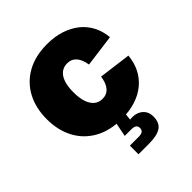

<svg xmlns="http://www.w3.org/2000/svg" viewBox="-207 -680 1015 1015"><g transform="rotate(-45 300.5 -173.0)"><path d="M311 9.8Q222.7 9.8 159.7 -25.4Q96.7 -60.5 63 -123.5Q29.3 -186.5 29.3 -270Q29.3 -353.5 63 -416.5Q96.7 -479.5 159.7 -514.6Q222.7 -549.8 311 -549.8Q367.7 -549.8 413.6 -534.9Q459.5 -520 493.7 -492.7Q527.8 -465.3 547.9 -426.8Q567.9 -388.2 572.3 -340.3L391.6 -316.4Q388.2 -337.4 381.8 -353.5Q375.5 -369.6 365.7 -380.6Q356 -391.6 343 -397.2Q330.1 -402.8 314 -402.8Q288.1 -402.8 269 -388.2Q250 -373.5 239.7 -344.2Q229.5 -314.9 229.5 -271Q229.5 -227.1 239.7 -197.3Q250 -167.5 269 -152.3Q288.1 -137.2 314 -137.2Q330.1 -137.2 343 -142.8Q356 -148.4 366 -159.9Q376 -171.4 382.3 -188Q388.7 -204.6 391.6 -226.1L572.3 -202.6Q567.9 -153.8 548.1 -114.7Q528.3 -75.7 494.4 -47.6Q460.4 -19.5 414.1 -4.9Q367.7 9.8 311 9.8ZM241.2 204.1V139.6H306.2Q326.7 139.6 335.9 132.8Q345.2 126 345.2 111.8Q345.2 97.2 335.9 90.6Q326.7 84 306.2 84H258.3L278.8 -19.5H344.2V0L339.4 43Q384.3 38.1 411.4 59.3Q438.5 80.6 438.5 118.2Q438.5 164.6 409.9 184.3Q381.3 204.1 318.4 204.1Z"/></g></svg>

Font: Inter 16pt Black
Style: Regular
Weight: 900
Version: Version 4.001;git-66647c0bb